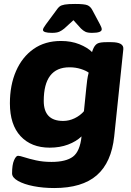

<svg xmlns="http://www.w3.org/2000/svg" viewBox="-20 -738 663 970"><path d="M254 212Q198 212 149.5 202.5Q101 193 71 176Q41 159 41 138Q41 94 51 71.5Q61 49 71 49Q80 49 103 56.5Q126 64 161.5 72Q197 80 240 80Q313 80 348.5 53.5Q384 27 392 -49Q365 -23 323.5 -7.5Q282 8 231 8Q138 8 84 -50Q30 -108 30 -216Q30 -308 61 -379Q92 -450 149.5 -490.5Q207 -531 288 -531Q340 -531 381 -514.5Q422 -498 445 -475Q447 -481 448.5 -485.5Q450 -490 453 -496Q462 -514 475.5 -519.5Q489 -525 519 -525H542Q607 -525 603 -489L557 -49Q543 83 469 147.5Q395 212 254 212ZM299 -127Q329 -127 357 -140.5Q385 -154 404 -176L416 -294Q418 -315 420.5 -333.5Q423 -352 428 -371Q415 -381 388.5 -389.5Q362 -398 331 -398Q201 -398 201 -228Q201 -127 299 -127ZM243 -572Q197 -572 197 -587Q197 -595 212 -615L266 -688Q273 -699 281.5 -705.5Q290 -712 307.5 -715Q325 -718 359 -718Q407 -718 422 -711.5Q437 -705 446 -688L485 -615Q489 -607 491.5 -601Q494 -595 494 -590Q494 -572 445 -572Q423 -572 411.5 -577.5Q400 -583 389 -594L351 -636L305 -594Q293 -584 280 -578Q267 -572 243 -572Z"/></svg>

Font: Asap Semi Expanded Semi Expanded ExtraBold
Style: Italic
Weight: 800
Width: 6
Italic angle: -6°
Designer: Pablo Cosgaya
Foundry: Omnibus-Type
Version: Version 3.001; ttfautohint (v1.8.4.7-5d5b)